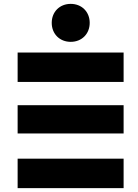

<svg xmlns="http://www.w3.org/2000/svg" viewBox="-20 -971 712 991"><path d="M71 -282H618V-428H71ZM71 -548H618V-700H71ZM71 -152H618V0H71ZM345 -755C402 -755 443 -796 443 -853C443 -910 402 -951 345 -951C288 -951 247 -910 247 -853C247 -796 288 -755 345 -755Z"/></svg>

Font: Montserrat-Alt1 ExtBd
Style: Regular
Weight: 800
Designer: Differentunic
Foundry: Differentunic
Version: Version 7.222